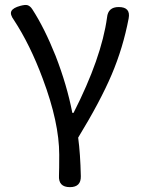

<svg xmlns="http://www.w3.org/2000/svg" viewBox="-20 -572 580 791"><path d="M268 199Q220 199 223 151Q224 127 224 65Q224 -67 156 -248Q104 -388 37 -490Q20 -513 27 -526.5Q34 -540 64 -548Q83 -553 92 -551Q104 -548 113 -534Q163 -457 209 -342Q256 -221 278 -107H283Q398 -333 421 -500Q425 -543 469 -543Q519 -543 510 -496Q487 -375 440 -264.5Q393 -154 302 -5Q311 61 313 154Q314 199 268 199Z"/></svg>

Font: GenSenRounded JP R
Style: Regular
Weight: 400
Version: Version 1.501;PS 1;hotconv 16.6.51;makeotf.lib2.5.65220